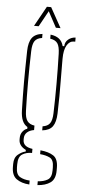

<svg xmlns="http://www.w3.org/2000/svg" viewBox="-59 -772 417 945"><g transform="rotate(5 149.0 -299.5)"><path d="M123.5 140Q84.5 137.5 60 120Q35.5 102.5 35.5 60V46Q35.5 14.5 54.5 -1Q73.5 -16.5 91.5 -20V-28Q56.5 -45.5 56.5 -76V-84Q56.5 -103.5 67.5 -116.8Q78.5 -130 89.5 -132V-141Q57 -159.5 55.5 -220Q54.5 -262.5 54 -295.2Q53.5 -328 53.5 -359.5Q53.5 -391 54 -427.5Q54.5 -464 55.5 -514Q56.5 -557 72 -578.5Q87.5 -600 123.5 -604V-584Q98 -580.5 87.2 -565Q76.5 -549.5 75.5 -514Q71 -361 75.5 -220Q76.5 -185 87.8 -169.8Q99 -154.5 123.5 -151V-129Q102 -125.5 89.2 -113.8Q76.5 -102 76.5 -84V-76Q76.5 -42.5 123.5 -36V-16Q94.5 -16 75 -3.5Q55.5 9 55.5 46V61Q55.5 96 75 107.5Q94.5 119 123.5 120.5ZM163.5 -131V-151Q188.5 -154.5 199.5 -169.8Q210.5 -185 211.5 -220Q216 -361 211.5 -514Q210.5 -549.5 199.8 -565Q189 -580.5 163.5 -584V-604Q216.5 -598 227.5 -553H235.5Q235.5 -573.5 251.5 -586.8Q267.5 -600 287.5 -600V-580H280.5Q259.5 -580 246 -557.2Q232.5 -534.5 232.5 -491V-468Q232.5 -418 233 -380.8Q233.5 -343.5 233.2 -306.5Q233 -269.5 231.5 -220Q230 -177.5 214.8 -156.2Q199.5 -135 163.5 -131ZM163.5 139.5V120.5Q192.5 119 212 107.5Q231.5 96 231.5 61V46Q231.5 9 212.2 -1Q193 -11 163.5 -13.5V-32.5Q204.5 -28.5 228 -13Q251.5 2.5 251.5 46V60Q251.5 102.5 227.2 119.8Q203 137 163.5 139.5ZM78.5 -640 133.5 -739H154.5L209.5 -640H186.5L144.5 -718L101.5 -640Z"/></g></svg>

Font: Big Shoulders Stencil Display Thin
Style: Regular
Weight: 100
Designer: Patric King
Foundry: XO Type Co
Version: Version 1.000